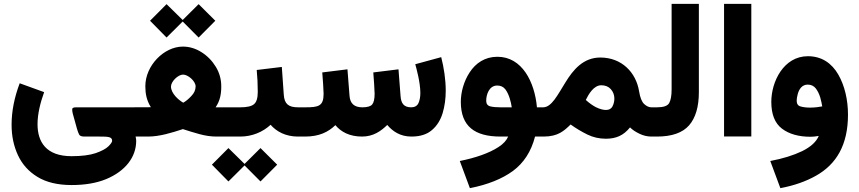

<svg xmlns="http://www.w3.org/2000/svg" viewBox="-20 -707 4448 994"><path d="M350.6 251C420.4 251 480 240.7 529.8 220.2C629.4 178.7 685.1 106 685.1 22C685.1 16.6 684.1 9.3 682.1 0H673.8V-151.4H374.5C361.3 -151.4 354.5 -148.4 354 -143.1C353.5 -137.2 354 -129.4 356.4 -120.1L378.9 -39.1C382.3 -26.9 386.2 -17.6 389.6 -10.7C393.1 -3.4 402.3 0 417.5 0H495.1C540 0 560.5 1 560.5 22C560.5 28.3 554.2 37.6 541 50.8C527.8 63.5 505.9 75.2 475.1 85.9C444.3 96.2 402.8 101.6 350.6 101.6C218.8 101.6 174.3 27.8 174.3 -64C174.3 -116.2 188.5 -174.8 208.5 -230L82 -275.9C54.2 -202.6 40 -130.9 40 -61C40 -3.4 50.8 48.8 72.8 96.2C94.7 143.6 128.4 181.2 174.3 209C219.7 236.8 278.8 251 350.6 251Z M1125.5 -259.8C1125.5 -296.4 1116.2 -330.1 1097.2 -361.3C1078.1 -392.6 1053.2 -418 1022.9 -437C992.7 -456.1 960.4 -465.8 926.8 -465.8C828.6 -465.8 732.4 -367.2 732.4 -260.7C732.4 -221.2 739.3 -186.5 761.2 -151.9C753.9 -151.4 718.3 -151.4 653.8 -151.4V0H746.6C807.1 0 871.6 -20.5 926.8 -38.6C953.6 -29.8 981.9 -21 1012.2 -12.7C1042.5 -4.4 1071.8 0 1100.6 0H1170.9V-151.4H1096.2C1119.1 -185.1 1125.5 -219.2 1125.5 -259.8ZM756.8 -599.6 842.3 -512.7 925.8 -595.7 1008.3 -512.7 1094.7 -599.6 1008.3 -685.5 925.8 -603.5 842.3 -685.5ZM927.7 -320.8C954.1 -320.8 992.7 -286.6 992.7 -259.8C992.7 -241.7 985.4 -225.1 970.7 -210C956.1 -194.3 941.9 -182.6 928.7 -175.3C904.3 -189 865.2 -223.6 865.2 -258.8C865.2 -285.2 901.9 -320.8 927.7 -320.8Z M1150.4 0H1224.1C1285.2 0 1341.3 -23.9 1380.9 -61C1411.6 -25.9 1458.5 0 1522.5 0H1533.7V-151.4H1523.4C1472.7 -151.4 1452.6 -169.4 1449.2 -215.8L1439 -360.4L1309.1 -344.7C1312.5 -309.1 1314.5 -270.5 1314.5 -231.4C1314.5 -199.7 1308.1 -178.7 1295.4 -168C1282.7 -156.7 1258.8 -151.4 1224.1 -151.4H1150.4ZM1077.1 145.5 1162.6 232.4 1246.1 149.4 1328.6 232.4 1415 145.5 1328.6 59.6 1246.1 141.6 1162.6 59.6Z M1854.5 0C1912.6 0 1952.1 -28.3 1984.9 -60.1C2012.7 -27.3 2051.8 0 2109.9 0C2155.3 0 2190.4 -11.2 2216.3 -33.7C2242.2 -55.7 2260.3 -85 2271.5 -121.1C2282.2 -157.2 2287.6 -195.8 2287.6 -237.3C2287.6 -296.4 2277.8 -357.9 2264.2 -411.1L2129.9 -374.5C2135.3 -355 2156.2 -280.8 2156.2 -225.6C2156.2 -205.1 2152.8 -187.5 2146.5 -173.3C2139.6 -158.7 2127 -151.4 2108.9 -151.4C2069.8 -151.4 2056.2 -172.9 2053.7 -210.4L2043 -348.1L1912.6 -332C1915.5 -299.3 1919.4 -233.4 1919.4 -221.7C1919.4 -194.3 1915 -175.8 1906.7 -166C1898.4 -156.2 1881.3 -151.4 1855.5 -151.4C1814.5 -151.4 1792.5 -170.9 1789.6 -210.4L1778.8 -348.1L1648.4 -332C1651.4 -299.3 1655.3 -234.9 1655.3 -221.7C1655.3 -157.2 1628.9 -151.4 1560.1 -151.4H1514.2V0H1559.1C1632.8 0 1679.2 -23.4 1716.3 -59.1C1745.6 -23.9 1790 0 1854.5 0Z M2555.2 -413.1C2490.2 -413.1 2442.4 -379.9 2411.6 -332.5C2380.4 -285.2 2365.7 -228 2365.7 -179.7C2365.7 -52.2 2438.5 0 2571.3 0H2610.8C2602.5 19.5 2586.4 37.6 2561.5 53.7C2512.2 86.4 2439 110.8 2360.4 126.5L2412.6 267.1C2504.9 249 2579.1 219.2 2635.3 178.2C2691.4 136.7 2730 77.6 2750 0H2792V-151.4H2759.8C2748 -283.2 2682.6 -413.1 2555.2 -413.1ZM2571.3 -151.4C2550.3 -151.4 2532.7 -152.8 2518.6 -156.2C2504.4 -159.7 2497.1 -169.4 2497.1 -185.5C2497.1 -216.3 2511.7 -264.2 2554.2 -264.2C2571.8 -264.2 2585.9 -257.8 2596.2 -244.6C2615.7 -219.2 2625.5 -178.2 2629.4 -151.4Z M2793.9 0C2869.1 0 2899.9 -29.3 2934.1 -62.5C2961.9 -42.5 2990.7 -25.4 3020.5 -10.7C3050.3 3.9 3082 11.2 3116.2 11.2C3170.4 11.2 3208 -5.9 3241.7 -47.4C3253.9 -35.2 3270 -24.4 3290.5 -14.6C3310.5 -4.9 3331.1 0 3352.1 0H3365.2V-151.4H3352.5C3339.4 -151.4 3327.1 -157.2 3314.9 -168.5C3302.7 -179.7 3293.9 -201.7 3288.6 -234.4C3272.9 -331.5 3199.2 -409.2 3087.9 -409.2C2999.5 -409.2 2947.3 -345.7 2907.2 -280.3C2866.2 -214.8 2835.9 -151.4 2791.5 -151.4H2772.9L2772.5 0ZM3092.8 -265.6C3113.8 -265.6 3130.4 -258.8 3142.6 -245.1C3154.8 -231 3160.6 -214.8 3160.6 -196.8C3160.6 -182.1 3157.2 -168.5 3150.9 -156.2C3144.5 -144 3133.3 -137.7 3117.2 -137.7C3104 -137.7 3086.4 -141.6 3065.4 -151.9C3049.3 -160.2 3031.7 -172.4 3012.7 -189.5C3026.9 -218.8 3053.7 -265.6 3092.8 -265.6Z M3345.7 0H3381.3C3458 0 3513.7 -19.5 3547.4 -58.1C3581.1 -96.7 3598.1 -154.3 3598.1 -230V-687H3457V-244.1C3457 -211.4 3452.6 -188 3444.3 -173.3C3436 -158.7 3415 -151.4 3381.8 -151.4H3345.7Z M3728.5 -687V-0.5H3869.6V-687Z M4370.1 -113.3C4370.1 -189 4353.5 -262.7 4319.8 -321.3C4286.1 -379.4 4234.4 -416 4162.6 -416C4037.1 -416 3973.1 -284.7 3973.1 -179.7C3973.1 -114.7 3991.7 -68.8 4028.3 -41C4064.9 -13.2 4114.3 1 4176.3 1C4189.5 1 4203.6 -0.5 4218.8 -3.4C4206.1 27.3 4177.2 53.7 4132.3 75.7C4087.4 97.2 4032.7 114.3 3967.8 126.5L4020 267.1C4090.3 253.9 4151.9 232.4 4204.6 202.6C4309.6 143.6 4370.1 43.5 4370.1 -113.3ZM4173.3 -149.9C4154.8 -149.9 4138.7 -151.9 4125 -155.8C4111.3 -159.2 4104.5 -169.4 4104.5 -185.5C4104.5 -195.3 4106.4 -206.5 4109.9 -219.7C4116.7 -245.6 4132.3 -269 4161.6 -269C4179.2 -269 4193.4 -262.2 4203.6 -249C4213.9 -235.4 4221.2 -219.7 4226.6 -202.1C4231.4 -184.1 4234.9 -168.9 4236.8 -156.2C4224.6 -153.8 4201.2 -149.9 4173.3 -149.9Z"/></svg>

Font: Vazirmatn Black
Style: Regular
Weight: 900
Designer: Saber Rastikerdar
Foundry: Saber Rastikerdar
Version: Version 33.003